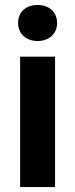

<svg xmlns="http://www.w3.org/2000/svg" viewBox="-20 -758 305 778"><path d="M203.1 -528.3H61.5V0H203.1ZM53.2 -665C53.2 -622.1 85 -591.8 132.3 -591.8C179.7 -591.8 211.4 -622.1 211.4 -665C211.4 -707.5 180.7 -737.8 132.3 -737.8C83.5 -737.8 53.2 -707.5 53.2 -665Z"/></svg>

Font: Shabnam
Style: Bold
Weight: 700
Foundry: DejaVu fonts team - Redesigned by Saber Rastikerdar - Based on Vazir font
Version: Version 5.0.1